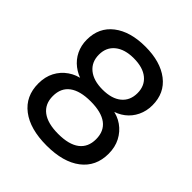

<svg xmlns="http://www.w3.org/2000/svg" viewBox="-196 -849 992 992"><g transform="rotate(45 300.0 -352.5)"><path d="M300 9Q179 9 111 -43Q43 -95 43 -188Q43 -237 62.5 -274Q82 -311 116.5 -335Q151 -359 195 -365V-355Q156 -365 125 -389Q94 -413 77 -448Q60 -483 60 -525Q60 -614 125 -664Q190 -714 300 -714Q410 -714 475 -664Q540 -614 540 -525Q540 -483 523 -447.5Q506 -412 475.5 -388.5Q445 -365 405 -356V-365Q450 -359 484 -335Q518 -311 537.5 -273.5Q557 -236 557 -188Q557 -95 489 -43Q421 9 300 9ZM300 -76Q378 -76 418 -106.5Q458 -137 458 -195Q458 -254 418 -284Q378 -314 300 -314Q223 -314 182.5 -284Q142 -254 142 -195Q142 -137 182.5 -106.5Q223 -76 300 -76ZM300 -400Q367 -400 404 -430.5Q441 -461 441 -515Q441 -568 404 -598.5Q367 -629 300 -629Q234 -629 196.5 -598.5Q159 -568 159 -515Q159 -461 196.5 -430.5Q234 -400 300 -400Z"/></g></svg>

Font: NunitoSans_10ptSemiBold
Style: Regular
Weight: 600
Designer: Vernon Adams
Foundry: Vernon Adams
Version: Version 3.101;gftools[0.9.27]